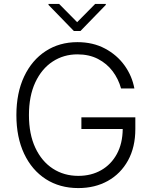

<svg xmlns="http://www.w3.org/2000/svg" viewBox="-20 -953 781 983"><path d="M599.8 -500Q586.6 -548.3 557 -587.9Q527.3 -627.5 481.9 -651.1Q436.4 -674.7 376.4 -674.7Q305.8 -674.7 249.5 -637.8Q193.2 -600.9 160.7 -531.2Q128.2 -461.6 128.2 -363.6Q128.2 -266 160.9 -196.4Q193.5 -126.8 250.5 -89.7Q307.5 -52.6 381 -52.6Q447.1 -52.6 498 -81.7Q549 -110.8 578.3 -164.6Q607.6 -218.4 608.3 -292.6H396.7V-352.3H672.9V-292.6Q672.9 -199.6 635.5 -131.6Q598 -63.6 532.1 -26.8Q466.3 9.9 381 9.9Q285.9 9.9 214.5 -36Q143.1 -82 103.5 -166Q63.9 -250 63.9 -363.6Q63.9 -477.6 103.7 -561.6Q143.5 -645.6 214 -691.4Q284.4 -737.2 376.4 -737.2Q456 -737.2 517.4 -704.5Q578.8 -671.9 617.5 -618.1Q656.2 -564.3 668 -500ZM282.7 -932.9 375 -839.5 467.3 -932.9H521.7V-927.9L392 -794.4H358L228.3 -927.9V-932.9Z"/></svg>

Font: Inter UI Light
Style: Regular
Weight: 300
Designer: Rasmus Andersson
Foundry: rsms
Version: 3.2;8d6f07862